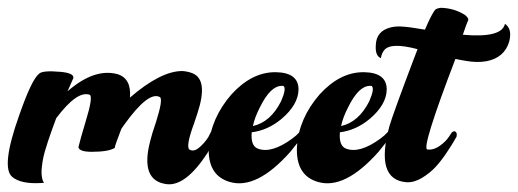

<svg xmlns="http://www.w3.org/2000/svg" viewBox="-36 -469 1327 492"><path d="M431 -287Q446 -286 458 -281Q498 -264 470 -179Q467 -170 461 -152Q440 -95 449 -86Q452 -85 453 -84Q464 -81 477 -93Q490 -105 498 -118L505 -132Q512 -140 520 -132Q523 -128 522 -123Q522 -123 495 -76Q440 8 392 3Q322 -5 349 -108Q353 -125 364 -157Q382 -214 374 -220Q345 -237 282 -149Q278 -143 275 -139Q258 -95 258 -90Q242 -80 199 -80Q167 -80 165 -92Q170 -113 183 -156Q203 -221 194 -226Q162 -238 108 -166Q102 -150 97 -136Q92 -122 87 -107Q82 -92 78.5 -79.5Q75 -67 73 -54.5Q71 -42 70.5 -32.5Q70 -23 71.5 -14.5Q73 -6 77 0Q76 -1 69 0Q17 3 -5 -16Q-34 -41 13 -173Q45 -265 64 -280Q73 -289 118 -285Q154 -282 152 -269Q147 -258 137 -235Q206 -295 265 -279Q301 -268 297 -219Q376 -287 431 -287Z M667 -284Q670 -284 671 -284Q728 -283 729 -241Q729 -201 685 -164Q650 -135 609 -130Q606 -95 625 -88Q660 -75 713 -114Q724 -122 730 -129Q734 -134 740 -129Q742 -125 740 -120Q740 -120 708 -80Q621 18 552 -3Q495 -20 499 -94Q504 -166 557 -227Q608 -283 667 -284ZM686 -249Q657 -249 630 -194Q617 -169 612 -146Q657 -156 684 -209Q699 -243 690 -249Q687 -249 686 -249Z M893 -284Q896 -284 897 -284Q954 -283 955 -241Q955 -201 911 -164Q876 -135 835 -130Q832 -95 851 -88Q886 -75 939 -114Q950 -122 956 -129Q960 -134 966 -129Q968 -125 966 -120Q966 -120 934 -80Q847 18 778 -3Q721 -20 725 -94Q730 -166 783 -227Q834 -283 893 -284ZM912 -249Q883 -249 856 -194Q843 -169 838 -146Q883 -156 910 -209Q925 -243 916 -249Q913 -249 912 -249Z M1094 -449Q1128 -448 1155 -431Q1165 -423 1164 -418Q1158 -404 1150 -380Q1250 -371 1258 -408Q1277 -395 1269 -363Q1257 -321 1210 -312Q1186 -308 1158 -313Q1145 -315 1131 -318Q1043 -88 1059 -86Q1075 -84 1090.5 -95Q1106 -106 1114 -118L1122 -130Q1130 -136 1134 -128Q1135 -124 1134 -119Q1131 -114 1126.5 -106Q1122 -98 1108 -77Q1094 -56 1079.5 -40.5Q1065 -25 1045 -13Q1025 -1 1006 -2Q924 -8 962 -146Q971 -177 1024 -317Q1030 -332 1034 -343Q966 -361 949 -341Q942 -333 940 -320Q925 -326 927 -353Q928 -390 966 -399Q979 -402 993 -401Q1013 -400 1053 -393Q1069 -431 1079 -444Q1084 -448 1094 -449Z"/></svg>

Font: Sagha
Style: Regular
Weight: 400
Designer: MUHAMMAD YONI
Version: Version 001.000